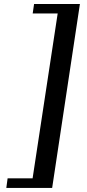

<svg xmlns="http://www.w3.org/2000/svg" viewBox="-20 -776 429 949"><path d="M375 -756.3 237.8 152.8H11.2L17.6 105.5H141.1L265.1 -709.5H141.6L148.4 -756.3Z"/></svg>

Font: Gelasio Medium
Style: Italic
Weight: 500
Italic angle: -8.5°
Designer: Eben Sorkin
Foundry: Eben Sorkin
Version: Version 1.008